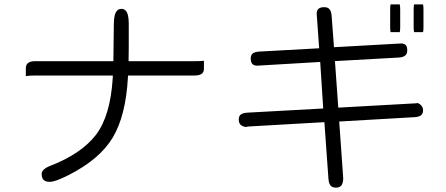

<svg xmlns="http://www.w3.org/2000/svg" viewBox="-20 -794 2040 878"><path d="M568.8 -686.5Q568.8 -731.4 554.2 -746.1Q546.9 -753.4 534.7 -753.4Q522.9 -753.4 516.1 -746.1Q500.5 -731 500.5 -682.6L498.5 -514.2H140.6Q116.2 -514.2 106 -503.9Q98.1 -496.1 98.1 -480.5V-445.8Q113.8 -448.7 140.6 -448.7H496.1L495.6 -438Q484.9 -263.7 418.5 -177.2Q352.1 -91.3 213.4 -37.1Q189.9 -28.3 179.2 -17.6Q170.4 -8.8 170.4 1Q170.4 19.5 179.4 28.6Q188.5 37.6 209 37.6Q218.8 37.6 238.5 31Q258.3 24.4 292.5 7.3Q436 -65.4 495.6 -165Q555.2 -264.6 564.9 -439L565.4 -448.7H870.1Q895 -448.7 905.3 -459Q912.6 -466.3 912.6 -480.5V-516.1Q897 -514.2 870.1 -514.2H567.9L568.8 -580.1Z M1766.1 -773.9Q1764.2 -766.6 1764.2 -749V-670.9Q1764.2 -655.3 1766.1 -647H1808.1Q1810.1 -653.8 1810.1 -670.9V-749Q1810.1 -765.6 1808.1 -773.9ZM1914.6 -647Q1916.5 -653.8 1916.5 -670.9V-749Q1916.5 -765.6 1914.6 -773.9H1873.5Q1871.6 -764.6 1871.6 -749V-670.9Q1871.6 -655.3 1873.5 -647ZM1493.2 56.2Q1501 64 1516.1 64Q1531.2 64 1539.6 55.7Q1547.9 47.4 1549.3 26.9V18.1L1531.2 -238.3L1877.4 -258.3Q1898.4 -259.8 1907.2 -268.6Q1914.6 -275.9 1914.6 -289.6Q1914.6 -304.2 1904.5 -313.5Q1894.5 -322.8 1887.7 -322.8H1887.2L1885.7 -321.8L1526.9 -301.8L1511.7 -514.6L1803.2 -530.8Q1825.2 -532.2 1834.5 -541.5Q1842.3 -548.8 1842.3 -563.5Q1842.3 -581.1 1835.2 -588.1Q1828.1 -595.2 1813 -595.2Q1811.5 -595.2 1507.3 -578.1L1496.6 -720.2Q1495.1 -743.7 1485.4 -753.4Q1477.5 -761.2 1462.9 -761.2Q1443.8 -761.2 1435.5 -752.9Q1428.2 -746.1 1428.2 -731L1439.5 -573.2L1164.6 -558.1Q1143.1 -556.6 1133.8 -547.9Q1126.5 -540.5 1126.5 -526.4Q1126.5 -503.9 1139.6 -497.1Q1146 -493.7 1156.7 -493.7L1444.3 -510.7L1458 -297.9L1109.9 -278.8Q1088.4 -277.3 1079.1 -268.6Q1071.8 -261.2 1071.8 -246.6Q1071.8 -226.1 1087.4 -218.3Q1097.7 -213.4 1105.5 -213.4Q1109.4 -213.4 1110.8 -214.4L1112.3 -215.3L1463.4 -235.4L1481.9 22.9Q1483.4 46.4 1493.2 56.2Z"/></svg>

Font: YuPearl-ExtraLight
Style: ExtraLight
Weight: 200
Designer: Max Yao
Foundry: Max-Everyday
Version: Version 1.011; ttfautohint (v1.8.3)